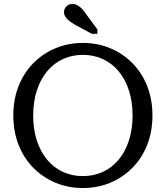

<svg xmlns="http://www.w3.org/2000/svg" viewBox="-20 -936 834 966"><path d="M397 10Q323 10 259.5 -16.5Q196 -43 148 -91.5Q100 -140 73.5 -207Q47 -274 47 -355Q47 -436 73.5 -503Q100 -570 148 -618.5Q196 -667 259.5 -693.5Q323 -720 397 -720Q471 -720 534.5 -693.5Q598 -667 646 -618.5Q694 -570 720.5 -503Q747 -436 747 -355Q747 -274 720.5 -207Q694 -140 646 -91.5Q598 -43 534.5 -16.5Q471 10 397 10ZM397 -50Q451 -50 497 -71Q543 -92 576.5 -132Q610 -172 628.5 -228.5Q647 -285 647 -355Q647 -425 628.5 -481.5Q610 -538 576.5 -578Q543 -618 497 -639Q451 -660 397 -660Q343 -660 297 -639Q251 -618 217.5 -578Q184 -538 165.5 -481.5Q147 -425 147 -355Q147 -285 165.5 -228.5Q184 -172 217.5 -132Q251 -92 297 -71Q343 -50 397 -50ZM406 -875Q397 -888 387 -897Q377 -906 367 -911Q357 -916 344 -916Q325 -916 313.5 -903.5Q302 -891 302 -875Q302 -863 309 -851.5Q316 -840 329.5 -830Q343 -820 360 -810L442 -766H470V-788Z"/></svg>

Font: Roboto Serif 20pt
Style: Regular
Weight: 400
Designer: Greg Gazdowicz
Foundry: Commercial Type
Version: Version 1.008